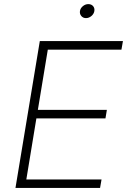

<svg xmlns="http://www.w3.org/2000/svg" viewBox="-20 -931 629 951"><path d="M56.6 0 177.2 -727.5H588.9L581.5 -685.1H216.8L167.5 -386.7H509.3L502.4 -344.7H160.2L110.4 -42H482.9L475.6 0ZM405.8 -841.3Q391.6 -841.3 382.8 -851.6Q374 -861.8 376 -876.5Q378.4 -890.6 390.6 -900.6Q402.8 -910.6 417.5 -910.6Q432.6 -910.6 441.2 -900.6Q449.7 -890.6 447.3 -876Q444.8 -861.8 432.6 -851.6Q420.4 -841.3 405.8 -841.3Z"/></svg>

Font: Inter 16pt ExtraLight
Style: Italic
Weight: 250
Italic angle: -9.3988°
Version: Version 4.001;git-66647c0bb